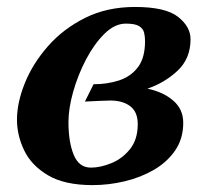

<svg xmlns="http://www.w3.org/2000/svg" viewBox="-20 -520 591 552"><path d="M527.8 -407.2Q527.8 -351.6 490.5 -316.7Q453.1 -281.7 403.8 -265.1Q448.7 -255.9 477.8 -231Q506.8 -206.1 506.8 -167Q506.8 -121.6 483.9 -87.9Q460.9 -54.2 422.9 -32Q384.8 -9.8 338.6 1.2Q292.5 12.2 246.1 12.2Q165 12.2 117.4 -16.4Q69.8 -44.9 49.3 -88.1Q28.8 -131.3 28.8 -175.8Q28.8 -225.1 51.5 -281.2Q74.2 -337.4 117.9 -387.2Q161.6 -437 224.6 -468.5Q287.6 -500 368.2 -500Q455.6 -500 491.7 -471.7Q527.8 -443.4 527.8 -407.2ZM397 -401.9Q397 -414.6 394.3 -426Q391.6 -437.5 380.1 -444.8Q368.7 -452.1 341.8 -452.1Q310.1 -452.1 280.5 -423.1Q251 -394 227.5 -349.4Q204.1 -304.7 190.4 -256.3Q176.8 -208 176.8 -168.9Q176.8 -111.8 191.9 -75Q207 -38.1 241.2 -38.1Q269 -38.1 300.5 -51Q332 -64 354 -91.6Q376 -119.1 376 -163.1Q376 -198.2 354.5 -214.6Q333 -231 296.9 -231Q288.1 -231 266.6 -230Q245.1 -229 224.1 -228L249 -277.8Q288.6 -277.8 322.3 -288.8Q356 -299.8 376.5 -326.7Q397 -353.5 397 -401.9Z"/></svg>

Font: Charis
Style: Bold Italic
Weight: 700
Italic angle: -11°
Designer: Walt Agee, Miriam Martin, Annie Olsen, Victor Gaultney, Lorna Priest, Alan Ward, Bob Hallissy, Martin Hosken, Sharon Cor
Foundry: SIL Global
Version: Version 7.000